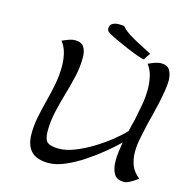

<svg xmlns="http://www.w3.org/2000/svg" viewBox="-128 -1018 1107 1151"><g transform="rotate(15 425.5 -442.5)"><path d="M274.4 13.7Q201.2 13.7 166.5 -22.5Q131.8 -58.6 131.8 -130.4Q131.8 -182.6 142.6 -235.8Q153.3 -289.1 167.7 -343.8Q182.1 -398.4 192.9 -454.3Q203.6 -510.3 203.6 -567.4Q203.6 -606.4 194.6 -645Q185.5 -683.6 161.1 -715.3Q178.2 -723.1 200 -731Q221.7 -738.8 240.2 -738.8Q280.8 -738.8 295.9 -713.6Q311 -688.5 311 -652.3Q311 -590.8 297.4 -531Q283.7 -471.2 266.1 -411.6Q248.5 -352.1 234.9 -292Q221.2 -231.9 221.2 -170.4Q221.2 -117.2 241.9 -101.3Q262.7 -85.4 313.5 -85.4Q356.9 -85.4 410.4 -106.4Q463.9 -127.4 517.6 -160.2Q571.3 -192.9 616.7 -229.2Q662.1 -265.6 689.9 -295.9Q695.3 -319.8 700.2 -338.9Q705.1 -357.9 708 -369.1Q718.3 -418.5 727.3 -468Q736.3 -517.6 736.3 -567.9Q736.3 -606.4 727.8 -645Q719.2 -683.6 695.8 -714.8Q712.4 -723.1 733.9 -731Q755.4 -738.8 773.4 -738.8Q814.9 -738.8 829.3 -711.7Q843.8 -684.6 843.8 -648.9Q843.8 -623 837.9 -586.2Q832 -549.3 823.2 -509Q814.5 -468.8 805.2 -431.9Q795.9 -395 789.1 -369.1Q780.3 -326.2 769.5 -278.6Q758.8 -231 758.8 -184.6Q758.8 -142.1 773.2 -103.8Q787.6 -65.4 825.7 -36.6Q816.4 -29.3 801.3 -19.3Q786.1 -9.3 770.3 -1.5Q754.4 6.3 742.7 6.3Q695.3 6.3 678 -25.1Q660.6 -56.6 660.6 -103Q660.6 -130.4 664.3 -160.4Q668 -190.4 673.3 -220.2Q641.6 -189 593.3 -148.9Q544.9 -108.9 489.3 -71.8Q433.6 -34.7 377.7 -10.5Q321.8 13.7 274.4 13.7ZM667.5 -734.4Q653.8 -735.4 622.3 -746.8Q590.8 -758.3 553.5 -774.2Q516.1 -790 484.6 -804.9Q453.1 -819.8 439.5 -827.1Q429.7 -832.5 421.4 -839.6Q413.1 -846.7 413.1 -859.4Q413.1 -881.8 429.9 -890.6Q446.8 -899.4 465.8 -899.4Q484.9 -899.4 500.5 -897.5Q520.5 -873.5 555.7 -851.8Q590.8 -830.1 628.9 -811Q667 -792 694.8 -775.9Q687.5 -765.6 680.2 -755.6Q672.9 -745.6 667.5 -734.4Z"/></g></svg>

Font: Lumanosimo
Style: Regular
Weight: 400
Designer: The DocRepair Project, Eduardo Rodriguez Tunni
Foundry: Google
Version: Version 1.010